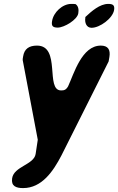

<svg xmlns="http://www.w3.org/2000/svg" viewBox="-20 -754 604 981"><path d="M42 157C36 197 62 207 98 207C194 207 252 121 294 40C330 -32 499 -368 535 -440L539 -463C545 -500 532 -521 495 -521C398 -521 358 -378 328 -313C317 -294 307 -292 292 -292C210 -292 293 -521 169 -521C129 -521 104 -505 98 -465C97 -460 95 -447 96 -447L173 -40L162 33C153 88 51 96 42 157ZM246 -646C242 -622 249 -613 275 -613C308 -613 375 -653 380 -686C383 -704 381 -723 366 -733C363 -734 348 -734 344 -734C299 -734 253 -691 246 -646ZM416 -663C412 -639 421 -612 448 -612C490 -612 556 -660 563 -703C567 -728 556 -734 533 -734C490 -734 448 -697 416 -667Z"/></svg>

Font: Asimov Print
Style: Regular
Weight: 500
Designer: Google
Version: Version 2.000980: 2014